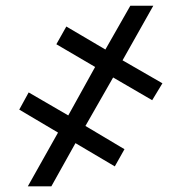

<svg xmlns="http://www.w3.org/2000/svg" viewBox="-20 -657 639 677"><path d="M281.2 -212.9 418.9 -130.9 384.8 -70.3 246.1 -152.3 161.1 0H78.1L184.6 -189.5L47.9 -270.5L81.1 -331.1L220.7 -250L315.4 -420.9L178.7 -501L213.9 -563.5L351.6 -482.4L439.5 -636.7H520.5L412.1 -444.3L552.7 -363.3L516.6 -303.7L378.9 -383.8Z"/></svg>

Font: Pretendard Std
Style: Regular
Weight: 400
Designer: Base glyphs from Inter by Rasmus Andersson; Hangeul glyphs from Noto Sans CJK(Source Han Sans) by Jang Soo-young and Kan
Foundry: Kil Hyung-jin
Version: Version 1.309